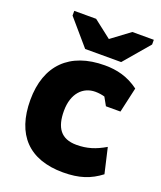

<svg xmlns="http://www.w3.org/2000/svg" viewBox="-143 -856 801 957"><g transform="rotate(20 257.5 -378.0)"><path d="M306 10C392 10 449 -10 504 -52L473 -186C422 -156 378 -142 322 -142C239 -142 206 -192 206 -280C206 -374 257 -423 321 -423C339 -423 358 -420 371 -416L395 -373H472L502 -506C444 -549 385 -563 321 -563C135 -563 30 -458 30 -274C30 -91 125 10 306 10ZM200 -606H391L506 -741V-766H392L294 -693L200 -766H84V-741Z"/></g></svg>

Font: Frost ExtraBold
Style: Regular
Weight: 800
Designer: Lee Frost
Foundry: Lee Frost for Ice Communication Norge AS
Version: Version 2.011;hotconv 1.0.107;makeotfexe 2.5.65593